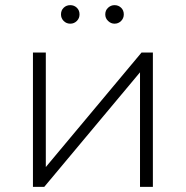

<svg xmlns="http://www.w3.org/2000/svg" viewBox="-20 -726 722 746"><path d="M108 0V-522H158V-77L530 -522H574V0H524V-445L152 0ZM425 -634Q411 -634 400 -644.5Q389 -655 389 -670Q389 -686 400 -696Q411 -706 425 -706Q440 -706 450.5 -696Q461 -686 461 -670Q461 -655 450.5 -644.5Q440 -634 425 -634ZM253 -634Q238 -634 227.5 -644.5Q217 -655 217 -670Q217 -686 227.5 -696Q238 -706 253 -706Q268 -706 278.5 -696Q289 -686 289 -670Q289 -655 278.5 -644.5Q268 -634 253 -634Z"/></svg>

Font: Montserrat Z Light
Style: Regular
Weight: 300
Designer: Julieta Ulanovsky
Foundry: Julieta Ulanovsky
Version: Version 8.000